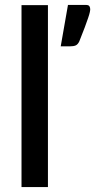

<svg xmlns="http://www.w3.org/2000/svg" viewBox="-20 -761 387 781"><path d="M175 -740V0H67.5V-740ZM328.5 -741Q341 -741 344 -735.2Q347 -729.5 347 -723.5Q347 -719 345.2 -710.8Q343.5 -702.5 338.5 -688Q333.5 -673.5 325 -650.2Q316.5 -627 302.5 -592.5Q296.5 -580 287.8 -576.2Q279 -572.5 264.5 -572.5H227L256.5 -741Z"/></svg>

Font: LatoLatin Semibold
Style: Regular
Weight: 600
Designer: Lukasz Dziedzic with Adam Twardoch and Botio Nikoltchev
Foundry: tyPoland Lukasz Dziedzic
Version: Version 2.015; 2015-08-06; http://www.latofonts.com/